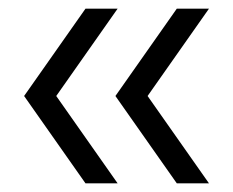

<svg xmlns="http://www.w3.org/2000/svg" viewBox="-20 -469 532 438"><path d="M175 -50.8 35 -250 175 -449.2H248.3L108.3 -250L248.3 -50.8ZM383.3 -50.8 243.3 -250 383.3 -449.2H456.7L316.7 -250L456.7 -50.8Z"/></svg>

Font: Funnel Sans Light Light
Style: Regular
Weight: 300
Version: Version 1.000